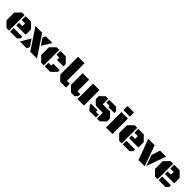

<svg xmlns="http://www.w3.org/2000/svg" viewBox="539 -2629 4536 4536"><g transform="rotate(45 2807.0 -360.5)"><path d="M175.8 0 46.4 -129.4V-389.2L175.8 -518.6H262.2V0ZM296.4 -208V-298.3H410.2V-389.2H296.4V-518.6H479.5L608.9 -389.2V-208ZM296.4 0V-121.1H586.4V-64.9L522 0Z M971.2 0 625.5 -518.6H850.1L1195.3 0ZM1045.9 -279.3 934.6 -446.8 971.2 -518.6H1195.3ZM625.5 0 769.5 -247.1 885.3 -72.8 850.1 0Z M1335.9 0 1206.5 -129.4V-389.2L1335.9 -518.6H1422.4V0ZM1552.2 -311.5V-389.2H1456.5V-518.6H1638.7L1768.1 -389.2V-311.5ZM1456.5 0V-121.1H1552.2V-186H1768.1V-129.4L1638.7 0Z M1972.7 0 1851.6 -121.1V-716.3H2067.4V-129.4H2164.1V0Z M2332.5 0 2202.6 -129.4V-518.6H2418.5V-129.4H2514.6V-64.9L2452.1 0ZM2548.8 0V-518.6H2764.6V0Z M3199.2 0V-195.8H2965.8L2853.5 -303.7V-402.3L2970.2 -518.6H3056.6V-335.4H3302.7L3415 -222.2V-121.1L3294.4 0ZM3199.2 -382.8V-423.3H3090.8V-518.6H3320.3L3397.5 -441.4V-382.8ZM2942.9 0 2853 -106.9V-148.4H3069.3V-95.2H3165V0Z M3500 -583V-720.7H3716.3V-583ZM3500 0V-518.6H3716.3V0Z M3941.4 0 3812 -129.4V-389.2L3941.4 -518.6H4027.8V0ZM4062 -208V-298.3H4175.8V-389.2H4062V-518.6H4245.1L4374.5 -389.2V-208ZM4062 0V-121.1H4352.1V-64.9L4287.6 0Z M4587.9 0 4394 -518.6H4608.4L4793 0ZM4814.9 -28.8 4718.3 -303.2 4788.1 -518.6H4989.7Z M5140.1 0 5010.7 -129.4V-389.2L5140.1 -518.6H5226.6V0ZM5260.7 -208V-298.3H5374.5V-389.2H5260.7V-518.6H5443.8L5573.2 -389.2V-208ZM5260.7 0V-121.1H5550.8V-64.9L5486.3 0Z"/></g></svg>

Font: Black Ops One
Style: Regular
Weight: 400
Designer: James Grieshaber, Eben Sorkin
Foundry: Sorkin Type Co.
Version: Version 1.004; ttfautohint (v1.8.4.7-5d5b)